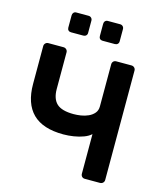

<svg xmlns="http://www.w3.org/2000/svg" viewBox="-131 -1008 938 1105"><g transform="rotate(15 338.0 -456.0)"><path d="M480 0Q469 0 462.5 -7Q456 -14 456 -24V-260Q440 -245 413.5 -235Q387 -225 355.5 -220Q324 -215 294 -215Q171 -215 111 -274.5Q51 -334 51 -451V-676Q51 -686 58 -693Q65 -700 75 -700H165Q176 -700 183 -693Q190 -686 190 -676V-458Q190 -399 220 -371Q250 -343 321 -343Q341 -343 364 -346.5Q387 -350 408 -359.5Q429 -369 442.5 -385Q456 -401 456 -425V-676Q456 -686 462.5 -693Q469 -700 480 -700H570Q581 -700 588 -693Q595 -686 595 -676V-24Q595 -14 588 -7Q581 0 570 0ZM373 -794Q363 -794 357 -800Q351 -806 351 -816V-889Q351 -899 357 -905.5Q363 -912 373 -912H446Q456 -912 462.5 -905.5Q469 -899 469 -889V-816Q469 -806 462.5 -800Q456 -794 446 -794ZM185 -794Q175 -794 169 -800Q163 -806 163 -816V-889Q163 -899 169 -905.5Q175 -912 185 -912H258Q268 -912 274.5 -905.5Q281 -899 281 -889V-816Q281 -806 274.5 -800Q268 -794 258 -794Z"/></g></svg>

Font: Rubik Light Medium
Style: Regular
Weight: 500
Version: Version 2.104